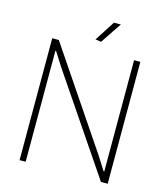

<svg xmlns="http://www.w3.org/2000/svg" viewBox="-132 -1024 984 1126"><g transform="rotate(15 360.5 -461.0)"><path d="M340 -799 419 -922H461L375 -794ZM93 -740H133L530 -152L586 -64L590 -65V-740H628V0H587L188 -589L134 -674H130V0H93Z"/></g></svg>

Font: Encode Sans Narrow
Style: Thin
Weight: 250
Designer: Pablo Impallari, Andres Torresi
Foundry: Pablo Impallari, Andres Torresi
Version: Version 1.000; ttfautohint (v1.00) -l 8 -r 50 -G 200 -x 14 -